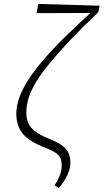

<svg xmlns="http://www.w3.org/2000/svg" viewBox="-20 -764 527 977"><path d="M279 193 258 179Q274 154 284 128.5Q294 103 294 79Q294 55 287 39.5Q280 24 259 11Q238 -2 196 -18Q150 -37 120.5 -60Q91 -83 77 -114Q63 -145 63 -184Q63 -223 77 -264Q91 -305 120 -351.5Q149 -398 195 -452.5Q241 -507 305.5 -571Q370 -635 456 -712L448 -683V-698L166 -697L175 -744L487 -735L480 -702Q397 -623 336 -558.5Q275 -494 232.5 -442Q190 -390 163.5 -346.5Q137 -303 125.5 -265Q114 -227 114 -192Q114 -163 123 -140Q132 -117 156.5 -97.5Q181 -78 224 -60Q269 -43 293.5 -25.5Q318 -8 328 13Q338 34 338 65Q338 85 331 106.5Q324 128 311 149.5Q298 171 279 193Z"/></svg>

Font: Source Serif 4 18pt Light
Style: Italic
Weight: 300
Italic angle: -12°
Designer: Frank Grießhammer
Foundry: Adobe Systems Incorporated
Version: Version 4.004;hotconv 1.0.116;makeotfexe 2.5.65601